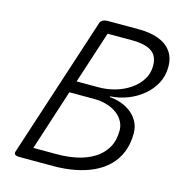

<svg xmlns="http://www.w3.org/2000/svg" viewBox="-139 -1120 1161 1242"><g transform="rotate(15 442.0 -499.0)"><path d="M106 0Q61 0 71 -28L378 -970Q387 -998 432 -998H635Q710 -998 766 -978Q822 -958 853 -916.5Q884 -875 884 -811Q884 -751 857.5 -701.5Q831 -652 786 -614.5Q741 -577 684.5 -555.5Q628 -534 570 -531L568 -526Q610 -523 648 -509Q686 -495 715.5 -471Q745 -447 762 -413.5Q779 -380 779 -338Q779 -269 757 -214Q735 -159 694.5 -118.5Q654 -78 598.5 -52Q543 -26 475.5 -13Q408 0 333 0ZM176 -80H336Q406 -80 469 -94Q532 -108 581 -138.5Q630 -169 658 -217Q686 -265 686 -333Q686 -364 671.5 -392Q657 -420 629 -441.5Q601 -463 561.5 -475.5Q522 -488 472 -488H308ZM335 -568H483Q539 -568 593 -583.5Q647 -599 691 -629Q735 -659 761 -700.5Q787 -742 787 -793Q787 -836 769.5 -863Q752 -890 712.5 -904Q673 -918 610 -918H449Z"/></g></svg>

Font: Playwrite NZ
Style: Regular
Weight: 400
Designer: Veronika Burian, José Scaglione
Foundry: TypeTogether
Version: Version 1.002